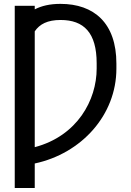

<svg xmlns="http://www.w3.org/2000/svg" viewBox="-20 -757 671 982"><path d="M157.7 -727.3H55.4V204.5H157.7V79.2C396.7 28.1 575.3 -168.3 575.3 -406.2V-431.8C575.3 -639.2 460.9 -737.2 289.1 -737.2C234.4 -737.2 192.5 -726.9 157.7 -709.2ZM157.7 -4.3V-596.6C182.5 -633.5 222.7 -654.8 289.8 -654.8C409.1 -654.8 474.4 -589.5 474.4 -433.2V-406.2C474.4 -245.7 375.7 -61.8 157.7 -4.3Z"/></svg>

Font: Magic Ui Pro
Style: Regular
Weight: 400
Designer: Stefan Endress, Andreas Faust
Version: Version 1.000;FEAKit 1.0